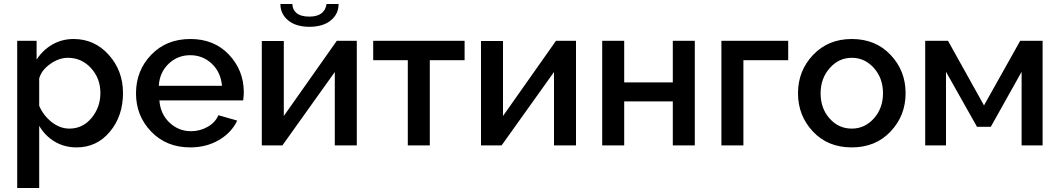

<svg xmlns="http://www.w3.org/2000/svg" viewBox="-20 -727 5299 960"><path d="M176 -98V213H66V-523H163V-429Q194 -477 242 -504.5Q290 -532 348 -532Q453 -532 524 -452.5Q595 -373 595 -262Q595 -147 529.5 -68.5Q464 10 363 10Q302 10 253.5 -19Q205 -48 176 -98ZM482 -262Q482 -335 435 -386.5Q388 -438 319 -438Q275 -438 231.5 -407.5Q188 -377 176 -335V-198Q197 -149 238.5 -116.5Q280 -84 327 -84Q394 -84 438 -137.5Q482 -191 482 -262Z M931 10Q812 10 736 -69Q660 -148 660 -260Q660 -374 736 -453Q812 -532 932 -532Q1051 -532 1125 -453.5Q1199 -375 1199 -265Q1199 -252 1196 -225H777Q782 -157 827.5 -114Q873 -71 935 -71Q980 -71 1018.5 -93Q1057 -115 1072 -151L1166 -124Q1138 -64 1075 -27Q1012 10 931 10ZM774 -298H1090Q1084 -366 1039 -408.5Q994 -451 931 -451Q868 -451 823 -408Q778 -365 774 -298Z M1527 -593Q1460 -593 1421 -625Q1382 -657 1382 -707H1442Q1442 -679 1463 -661.5Q1484 -644 1527 -644Q1603 -644 1613 -707H1673Q1673 -657 1634 -625Q1595 -593 1527 -593ZM1289 0V-522H1399V-147L1664 -523H1764V0H1654V-367L1392 0Z M2019 0V-426H1846V-523H2303V-426H2129V0Z M2385 0V-522H2495V-147L2760 -523H2860V0H2750V-367L2488 0Z M2991 0V-523H3101V-315H3344V-523H3454V0H3344V-220H3101V0Z M3587 0V-523H3921V-426H3697V0Z M4239 -532Q4358 -532 4433 -452.5Q4508 -373 4508 -261Q4508 -149 4433 -69.5Q4358 10 4239 10Q4119 10 4044.5 -69.5Q3970 -149 3970 -261Q3970 -373 4045.5 -452.5Q4121 -532 4239 -532ZM4239 -84Q4304 -84 4349.5 -135Q4395 -186 4395 -261Q4395 -336 4349.5 -387Q4304 -438 4239 -438Q4174 -438 4128.5 -386.5Q4083 -335 4083 -260Q4083 -185 4128 -134.5Q4173 -84 4239 -84Z M4606 0V-523H4720L4900 -200L5081 -523H5193V0H5088V-368L4934 -93H4865L4710 -368V0Z"/></svg>

Font: Raleway-v4020 SemiBold
Style: Regular
Weight: 600
Designer: Matt McInerney, Pablo Impallari, Rodrigo Fuenzalida
Foundry: Matt McInerney, Pablo Impallari, Rodrigo Fuenzalida
Version: Version 4.020;PS 004.020;hotconv 1.0.88;makeotf.lib2.5.64775